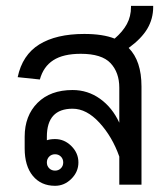

<svg xmlns="http://www.w3.org/2000/svg" viewBox="-20 -633 560 642"><path d="M492.2 -609.4Q492.2 -570.3 472.7 -537.1Q453.1 -503.9 410.2 -472.7Q453.1 -429.7 453.1 -343.8V-15.6H378.9V-109.4Q355.5 -175.8 312.5 -222.7Q269.5 -269.5 222.7 -269.5Q179.7 -269.5 158.2 -246.1Q136.7 -222.7 136.7 -175.8V-164.1Q148.4 -168 164.1 -168Q195.3 -168 218.8 -144.5Q242.2 -121.1 242.2 -89.8Q242.2 -58.6 218.8 -35.2Q195.3 -11.7 164.1 -11.7Q117.2 -11.7 89.8 -44.9Q62.5 -78.1 62.5 -136.7V-175.8Q62.5 -246.1 105.5 -289.1Q148.4 -332 222.7 -332Q273.4 -332 314.5 -302.7Q355.5 -273.4 378.9 -222.7V-339.8Q378.9 -390.6 349.6 -421.9Q320.3 -453.1 250 -453.1Q191.4 -453.1 158.2 -431.6Q125 -410.2 113.3 -367.2L39.1 -375Q54.7 -449.2 111.3 -484.4Q168 -519.5 261.7 -519.5Q324.2 -519.5 363.3 -503.9Q390.6 -527.3 404.3 -552.7Q418 -578.1 418 -609.4V-613.3H492.2ZM164.1 -62.5Q175.8 -62.5 183.6 -70.3Q191.4 -78.1 191.4 -89.8Q191.4 -101.6 183.6 -109.4Q175.8 -117.2 164.1 -117.2Q152.3 -117.2 144.5 -109.4Q136.7 -101.6 136.7 -89.8Q136.7 -78.1 144.5 -70.3Q152.3 -62.5 164.1 -62.5Z"/></svg>

Font: 和音 by 宁静之雨，公众号njzyshare
Style: Regular
Weight: 400
Designer: Steve Matteson
Foundry: Ascender Corporation
Version: Version 6.00;June 8, 2018;FontCreator 11.0.0.2388 32-bit